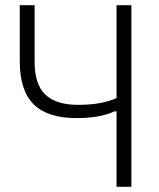

<svg xmlns="http://www.w3.org/2000/svg" viewBox="-20 -718 613 738"><path d="M428 0V-290H420Q392 -277 355.5 -270.5Q319 -264 275 -264Q163 -264 109.5 -317Q56 -370 56 -482V-698H113V-482Q113 -393 154.5 -354Q196 -315 280 -315Q326 -315 362.5 -321.5Q399 -328 428 -341V-698H485V0Z"/></svg>

Font: IBM Plex Sans Condensed Light
Style: Regular
Weight: 300
Width: 3
Designer: Mike Abbink, Paul van der Laan, Pieter van Rosmalen
Foundry: Bold Monday
Version: Version 3.201